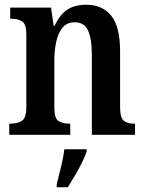

<svg xmlns="http://www.w3.org/2000/svg" viewBox="-20 -568 612 809"><path d="M19 0V-47H25Q54 -47 72.5 -59Q91 -71 91 -118V-422Q91 -466 73.5 -477.5Q56 -489 28 -489H23V-536H195L206 -459H210Q231 -505 262.5 -526.5Q294 -548 343 -548Q412 -548 449 -501.5Q486 -455 486 -352V-118Q486 -72 501 -59.5Q516 -47 545 -47H549V0H367V-338Q367 -402 351.5 -438Q336 -474 295 -474Q262 -474 243.5 -451.5Q225 -429 217 -392.5Q209 -356 209 -315V-113Q209 -70 226 -58.5Q243 -47 272 -47H276V0ZM219 208Q227 176 237 136Q247 96 251 61H345V71Q338 92 324.5 119Q311 146 295 173Q279 200 266 221H219Z"/></svg>

Font: Noto Serif Myanmar Cond SemBd
Style: Regular
Weight: 600
Width: 3
Designer: Ben Mitchell and the Monotype Design Team
Foundry: Monotype Imaging Inc.
Version: Version 2.106; ttfautohint (v1.8.4.7-5d5b)